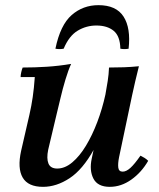

<svg xmlns="http://www.w3.org/2000/svg" viewBox="-20 -710 617 745"><path d="M147 15Q89 15 68 -21Q47 -57 62 -125L94 -264Q102 -299 107 -333.5Q112 -368 115 -411H60Q60 -419 62.5 -430Q65 -441 68 -448Q115 -448 161.5 -451Q208 -454 256 -462Q245 -438 234 -401.5Q223 -365 214.5 -328.5Q206 -292 199 -264L167 -129Q160 -95 168 -75.5Q176 -56 202 -56Q232 -56 260.5 -80Q289 -104 313.5 -144.5Q338 -185 357.5 -236.5Q377 -288 389 -343H417Q388 -209 344.5 -130.5Q301 -52 250 -18.5Q199 15 147 15ZM406 15Q359 15 342.5 -17Q326 -49 336 -95L389 -343Q394 -370 398 -396Q402 -422 403 -448Q433 -448 461 -449Q489 -450 519 -453Q511 -422 505 -395.5Q499 -369 493 -342L442 -100Q437 -75 439 -59.5Q441 -44 456 -44Q470 -44 486 -58.5Q502 -73 525 -106Q533 -102 540.5 -97.5Q548 -93 555 -86Q529 -41 489.5 -13Q450 15 406 15ZM227 -521Q211 -518 195 -521Q214 -613 258 -651.5Q302 -690 362 -690Q431 -690 459.5 -645.5Q488 -601 479 -521Q463 -518 447 -521Q446 -570 421 -590.5Q396 -611 354 -611Q315 -611 281.5 -591Q248 -571 227 -521Z"/></svg>

Font: Poltawski Nowy Medium
Style: Italic
Weight: 500
Italic angle: -12°
Version: Version 1.001;gftools[0.9.25]